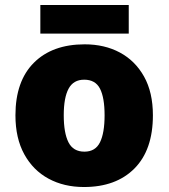

<svg xmlns="http://www.w3.org/2000/svg" viewBox="-20 -834 677 771"><path d="M594 -371Q594 -232 520 -157.5Q446 -83 317 -83Q237 -83 175 -116.5Q113 -150 77.5 -214.5Q42 -279 42 -371Q42 -508 116 -582Q190 -656 320 -656Q400 -656 461.5 -623Q523 -590 558.5 -526.5Q594 -463 594 -371ZM236 -371Q236 -300 255 -262.5Q274 -225 319 -225Q363 -225 381.5 -262.5Q400 -300 400 -371Q400 -442 381.5 -478Q363 -514 318 -514Q275 -514 255.5 -478Q236 -442 236 -371ZM497 -814V-699H142V-814Z"/></svg>

Font: Noto Sans Kannada UI Black
Style: Regular
Weight: 900
Designer: Jelle Bosma - Monotype Design Team
Foundry: Monotype Imaging Inc.
Version: Version 2.005; ttfautohint (v1.8.4.7-5d5b)